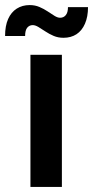

<svg xmlns="http://www.w3.org/2000/svg" viewBox="-64 -737 367 757"><path d="M56 0V-521H180V0ZM186 -588Q165 -588 147.5 -595.5Q130 -603 115 -613Q100 -623 87.5 -630.5Q75 -638 65 -638Q52 -638 43.5 -628Q35 -618 35 -595H-44Q-44 -635 -32 -662Q-20 -689 2 -703Q24 -717 53 -717Q74 -717 91.5 -709.5Q109 -702 124 -692Q139 -682 151 -674.5Q163 -667 173 -667Q187 -667 195.5 -677.5Q204 -688 204 -709H283Q283 -671 271 -643.5Q259 -616 237.5 -602Q216 -588 186 -588Z"/></svg>

Font: TikTok Sans 24pt SemiBold
Style: Regular
Weight: 600
Version: Version 4.000